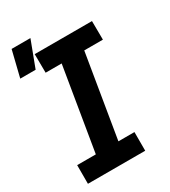

<svg xmlns="http://www.w3.org/2000/svg" viewBox="-201 -918 899 1016"><g transform="rotate(-30 249.0 -410.0)"><path d="M30 0V-114H144L228 -621H130L129 -735H479L480 -621H366L282 -114H380V0ZM-2 -661 37 -820H152L92 -661Z"/></g></svg>

Font: Iosevka Heavy Oblique
Style: Regular
Weight: 900
Italic angle: -9°
Monospace: yes
Designer: Belleve Invis
Foundry: Belleve Invis
Version: Version 32.5.0; ttfautohint (v1.8.4)